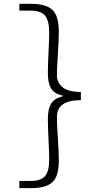

<svg xmlns="http://www.w3.org/2000/svg" viewBox="-20 -804 540 993"><path d="M80.1 168.9V131.8H135.7Q192.4 131.8 213.4 106.4Q234.4 81.1 234.4 21.5Q234.4 -12.7 231 -80.6Q227.5 -148.4 227.5 -189.5Q227.5 -240.2 244.6 -268.1Q261.7 -295.9 304.7 -305.7V-309.6Q261.7 -318.4 244.6 -346.2Q227.5 -374 227.5 -425.8Q227.5 -466.8 231 -534.2Q234.4 -601.6 234.4 -636.7Q234.4 -696.3 213.4 -722.7Q192.4 -749 135.7 -749H80.1V-784.2H142.6Q216.8 -784.2 250.5 -753.4Q284.2 -722.7 284.2 -640.6Q284.2 -599.6 279.3 -526.4Q274.4 -453.1 274.4 -414.1Q274.4 -377.9 302.7 -353.5Q331.1 -329.1 398.4 -328.1V-286.1Q274.4 -286.1 274.4 -199.2Q274.4 -161.1 279.3 -87.9Q284.2 -14.6 284.2 27.3Q284.2 108.4 250.5 138.7Q216.8 168.9 142.6 168.9Z"/></svg>

Font: Gen Shin Gothic Monospace Light
Style: Regular
Weight: 300
Designer: [Source Han Sans]
Ryoko NISHIZUKA  (kana & ideographs); Paul D. Hunt (Latin, Greek & Cyrillic); Wenlong ZHANG  (bopomofo
Version: Version 1.002.20150607